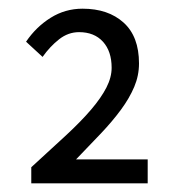

<svg xmlns="http://www.w3.org/2000/svg" viewBox="-20 -817 407 442"><path d="M52 -395V-432Q97 -473 132 -505.5Q167 -538 190 -565Q213 -592 225 -615.5Q237 -639 237 -661Q237 -699 217 -721Q197 -743 162 -743Q137 -743 116 -726.5Q95 -710 78 -686L40 -721Q63 -755 96.5 -776Q130 -797 170 -797Q229 -797 264.5 -765Q300 -733 300 -671Q300 -643 289 -617Q278 -591 258.5 -564.5Q239 -538 212.5 -510Q186 -482 155 -450H320V-395Z"/></svg>

Font: SourceSansPro
Style: Book
Weight: 400
Designer: Paul D. Hunt
Foundry: Adobe Systems Incorporated
Version: Version 2.021;PS 2.000;hotconv 1.0.86;makeotf.lib2.5.63406